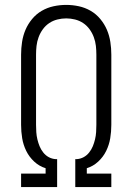

<svg xmlns="http://www.w3.org/2000/svg" viewBox="-20 -763 540 783"><path d="M66 0V-55H166V-77Q140 -85 119.5 -104Q99 -123 87 -147.5Q75 -172 70.5 -199Q66 -226 66 -254V-540Q66 -566 70 -592Q74 -618 84 -641.5Q94 -665 111 -685.5Q128 -706 150.5 -719Q173 -732 198.5 -737.5Q224 -743 250 -743Q276 -743 301.5 -737.5Q327 -732 349.5 -719Q372 -706 389 -685.5Q406 -665 416 -641.5Q426 -618 430 -592Q434 -566 434 -540V-254Q434 -226 429.5 -199Q425 -172 413 -147.5Q401 -123 380.5 -104Q360 -85 334 -77V-55H434V0H287V-114H293Q308 -115 321 -122Q334 -129 343.5 -141Q353 -153 358.5 -166.5Q364 -180 367.5 -194.5Q371 -209 372 -224Q373 -239 373 -254V-540Q373 -558 371 -576Q369 -594 362.5 -611.5Q356 -629 345 -644Q334 -659 319 -669Q304 -679 286 -683.5Q268 -688 250 -688Q232 -688 214 -683.5Q196 -679 181 -669Q166 -659 155 -644Q144 -629 137.5 -611.5Q131 -594 129 -576Q127 -558 127 -540V-254Q127 -239 128 -224Q129 -209 132.5 -194.5Q136 -180 141.5 -166.5Q147 -153 156.5 -141Q166 -129 179 -122Q192 -115 207 -114H213V0Z"/></svg>

Font: Iosevka Term Curly Light
Style: Regular
Weight: 300
Designer: Belleve Invis
Foundry: Belleve Invis
Version: Version 32.3.0